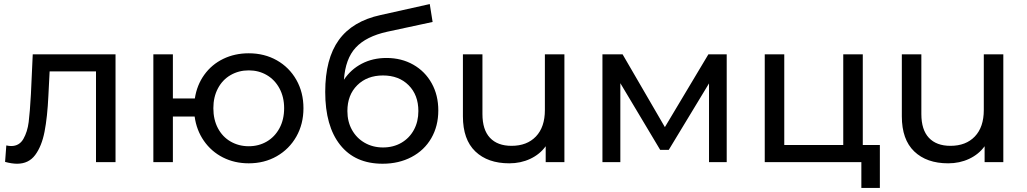

<svg xmlns="http://www.w3.org/2000/svg" viewBox="-20 -797 5047 944"><path d="M548 -530H141L132 -334C128.7 -274.7 125 -229 121 -197C117 -165 108.3 -137.3 95 -114C81.7 -90.7 61.7 -79 35 -79C27.7 -79 19.7 -80 11 -82L5 -1C27 5 46.7 8 64 8C102 8 131.7 -6.3 153 -35C174.3 -63.7 189.7 -101.8 199 -149.5C208.3 -197.2 214.7 -256.7 218 -328L224 -446H452V0H548Z M1341 -500.5C1300.3 -523.5 1254.3 -535 1203 -535C1157 -535 1115.2 -525.8 1077.5 -507.5C1039.8 -489.2 1008.8 -463.2 984.5 -429.5C960.2 -395.8 944.7 -357 938 -313H830V-530H734V0H830V-224H937C943 -179.3 958.2 -139.5 982.5 -104.5C1006.8 -69.5 1038 -42.3 1076 -23C1114 -3.7 1156.3 6 1203 6C1254.3 6 1300.3 -5.7 1341 -29C1381.7 -52.3 1413.7 -84.5 1437 -125.5C1460.3 -166.5 1472 -213 1472 -265C1472 -317 1460.3 -363.5 1437 -404.5C1413.7 -445.5 1381.7 -477.5 1341 -500.5ZM1291.5 -101C1265.2 -85.7 1235.7 -78 1203 -78C1170.3 -78 1140.7 -85.7 1114 -101C1087.3 -116.3 1066.5 -138.2 1051.5 -166.5C1036.5 -194.8 1029 -227.7 1029 -265C1029 -301.7 1036.5 -334.2 1051.5 -362.5C1066.5 -390.8 1087.3 -412.7 1114 -428C1140.7 -443.3 1170.3 -451 1203 -451C1235.7 -451 1265.2 -443.3 1291.5 -428C1317.8 -412.7 1338.7 -390.8 1354 -362.5C1369.3 -334.2 1377 -301.7 1377 -265C1377 -227.7 1369.3 -194.8 1354 -166.5C1338.7 -138.2 1317.8 -116.3 1291.5 -101Z M2012 -479C1973.3 -501 1929.3 -512 1880 -512C1835.3 -512 1795 -502.7 1759 -484C1723 -465.3 1693.7 -439 1671 -405C1675.7 -473.7 1695 -526.3 1729 -563C1763 -599.7 1814.7 -625.7 1884 -641L2107 -689L2093 -777L1851 -723C1759 -703 1690.7 -662.2 1646 -600.5C1601.3 -538.8 1579 -453.7 1579 -345C1579 -233 1603.5 -146.2 1652.5 -84.5C1701.5 -22.8 1771 8 1861 8C1914.3 8 1961.8 -3 2003.5 -25C2045.2 -47 2077.5 -77.8 2100.5 -117.5C2123.5 -157.2 2135 -202.7 2135 -254C2135 -304 2124.2 -348.5 2102.5 -387.5C2080.8 -426.5 2050.7 -457 2012 -479ZM1953.5 -95C1927.2 -79.7 1897 -72 1863 -72C1829.7 -72 1799.7 -79.7 1773 -95C1746.3 -110.3 1725.5 -131.5 1710.5 -158.5C1695.5 -185.5 1688 -216.3 1688 -251C1688 -303.7 1704.2 -346 1736.5 -378C1768.8 -410 1811 -426 1863 -426C1915 -426 1957 -410 1989 -378C2021 -346 2037 -303.7 2037 -251C2037 -216.3 2029.7 -185.5 2015 -158.5C2000.3 -131.5 1979.8 -110.3 1953.5 -95Z M2755 -530H2659V-256C2659 -200 2644.3 -156.7 2615 -126C2585.7 -95.3 2545.7 -80 2495 -80C2449 -80 2413.7 -93.2 2389 -119.5C2364.3 -145.8 2352 -184.7 2352 -236V-530H2256V-225C2256 -149 2276.3 -91.5 2317 -52.5C2357.7 -13.5 2413.3 6 2484 6C2521.3 6 2555.7 -1.3 2587 -16C2618.3 -30.7 2643.7 -51.3 2663 -78V0H2755Z M3553 -530H3463L3249 -172L3041 -530H2942V0H3030V-388L3226 -60H3268L3466 -387V0H3553Z M4306 -84H4222V-530H4126V-84H3836V-530H3740V0H4215V127H4306Z M4913 -530H4817V-256C4817 -200 4802.3 -156.7 4773 -126C4743.7 -95.3 4703.7 -80 4653 -80C4607 -80 4571.7 -93.2 4547 -119.5C4522.3 -145.8 4510 -184.7 4510 -236V-530H4414V-225C4414 -149 4434.3 -91.5 4475 -52.5C4515.7 -13.5 4571.3 6 4642 6C4679.3 6 4713.7 -1.3 4745 -16C4776.3 -30.7 4801.7 -51.3 4821 -78V0H4913Z"/></svg>

Font: ICO Headline
Style: Regular
Weight: 500
Designer: Julieta Ulanovsky
Foundry: Julieta Ulanovsky
Version: Version 7.200